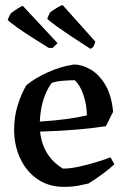

<svg xmlns="http://www.w3.org/2000/svg" viewBox="-20 -715 499 747"><path d="M229 12Q170 12 126.5 -17.5Q83 -47 59 -98Q35 -149 35 -211Q35 -261 49 -306Q63 -351 83 -384Q118 -412 166.5 -434Q215 -456 267 -464Q299 -464 332 -445Q365 -426 389.5 -385.5Q414 -345 420 -280L392 -224Q348 -217 280.5 -211Q213 -205 136 -203Q146 -107 225 -59Q253 -59 287 -66.5Q321 -74 354 -84Q387 -94 410 -103L425 -76Q405 -57 379 -38Q353 -19 324 -1Q312 2 286.5 7Q261 12 229 12ZM135 -242Q245 -249 318 -266Q318 -304 305.5 -343Q293 -382 271 -403Q250 -403 222 -400.5Q194 -398 181 -392Q163 -369 150 -330.5Q137 -292 135 -242ZM332 -525Q243 -582 203.5 -610.5Q164 -639 164 -643Q166 -649 169 -655Q172 -661 175 -667Q190 -678 204.5 -686.5Q219 -695 224 -695L351 -553L346 -539Q343 -530 332 -525ZM184 -528 169 -529Q83 -582 46.5 -608.5Q10 -635 10 -638Q13 -644 15.5 -650.5Q18 -657 22 -663Q36 -674 50.5 -683Q65 -692 69 -692L204 -547Z"/></svg>

Font: Labrada Medium
Style: Regular
Weight: 500
Designer: Mercedes Jáuregui
Foundry: Omnibus-Type Team
Version: Version 1.000; ttfautohint (v1.8.4.7-5d5b)